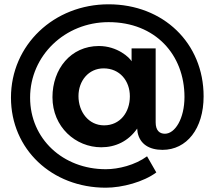

<svg xmlns="http://www.w3.org/2000/svg" viewBox="-20 -721 998 893"><path d="M704 -152V-496H592V-436C583 -453 526 -507 440 -507C309 -507 224 -400 224 -269C224 -130 332 -36 451 -36C517 -36 577 -64 618 -123L620 -105C631 -50 675 -24 736 -24C848 -24 927 -122 927 -273C927 -521 739 -701 485 -701C231 -701 31 -512 31 -267C31 -27 221 152 472 152C549 152 648 125 707 81L664 6C608 47 531 66 472 66C273 66 120 -75 120 -267C120 -462 282 -618 485 -618C703 -618 838 -466 838 -270C838 -169 794 -99 747 -99C722 -99 704 -114 704 -152ZM462 -403C537 -403 584 -345 584 -273C584 -199 539 -138 464 -138C392 -138 345 -201 345 -274C345 -345 392 -403 462 -403Z"/></svg>

Font: Montserrat_SPRD_medium Medium
Style: Regular
Weight: 400
Designer: Julieta Ulanovsky edited by Nelly Hempel
Foundry: Julieta Ulanovsky
Version: Version 4.000;PS 004.000;hotconv 1.0.88;makeotf.lib2.5.64775